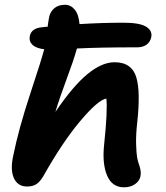

<svg xmlns="http://www.w3.org/2000/svg" viewBox="-20 -780 701 811"><path d="M94.2 7.8Q55.7 7.8 39.3 -26.4Q22.9 -60.5 35.2 -119.1Q58.6 -235.4 107.7 -383.8Q156.7 -532.2 164.1 -563L167 -571.8Q131.8 -576.2 116.7 -591.1Q101.6 -606 106 -627.9Q112.8 -661.1 158.2 -665Q171.9 -667 181.2 -667Q184.6 -693.4 188 -710Q192.9 -731 209.7 -745.4Q226.6 -759.8 254.9 -759.8Q278.8 -759.8 295.7 -739.3Q312.5 -718.8 315.9 -678.2Q413.1 -684.1 502 -684.1Q569.3 -684.1 596.7 -667.5Q624 -650.9 619.1 -624Q615.2 -603.5 599.6 -591.8Q584 -580.1 560.1 -580.1Q400.4 -580.1 305.2 -575.2L301.8 -564.9Q292.5 -529.8 261.5 -446.3Q230.5 -362.8 213.9 -307.1Q288.1 -416.5 349.1 -466.8Q410.2 -517.1 463.9 -517.1Q501.5 -517.1 524.4 -500.2Q547.4 -483.4 556.4 -451.2Q565.4 -418.9 565.9 -372.6Q566.4 -326.2 560.1 -267.1Q553.7 -211.4 554.9 -171.4Q556.2 -131.3 559.3 -114.3Q562.5 -97.2 569.8 -77.1Q577.1 -53.2 573.2 -35.2Q569.3 -15.1 550 -2Q530.8 11.2 503.9 11.2Q453.1 11.2 432.1 -39.1Q411.1 -89.4 419.9 -169.9Q435.1 -314 429.2 -363.8Q393.6 -357.4 318.6 -268.3Q243.7 -179.2 163.1 -36.1Q147.9 -10.7 132.6 -1.5Q117.2 7.8 94.2 7.8Z"/></svg>

Font: Shantell Sans Normal
Style: Italic
Weight: 600
Italic angle: -11.31°
Designer: Stephen Nixon, Anya Danilova, Shantell Martin
Foundry: Arrow Type
Version: Version 1.006;[559af2be0]